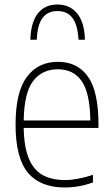

<svg xmlns="http://www.w3.org/2000/svg" viewBox="-20 -822 498 851"><path d="M416.5 -255H85Q86.5 -170.5 107.8 -119.5Q129 -68.5 169 -46.2Q209 -24 269 -24Q321 -24 392 -47V-13Q329 9 267 9Q158.5 9 103.8 -56.5Q49 -122 49 -270Q49 -414.5 99 -481.2Q149 -548 236.5 -548Q323.5 -548 370 -482.2Q416.5 -416.5 416.5 -270ZM85 -288H380.5Q378.5 -411 341.8 -463Q305 -515 236.5 -515Q166.5 -515 126.8 -462.8Q87 -410.5 85 -288ZM234.5 -802Q290 -802 322.2 -762.2Q354.5 -722.5 356.5 -646H328Q324.5 -711 301.5 -742Q278.5 -773 234.5 -773Q191 -773 168.2 -742Q145.5 -711 143 -646H114.5Q117 -723.5 148 -762.8Q179 -802 234.5 -802Z"/></svg>

Font: Encode Sans Semi Condensed Thin
Style: Regular
Weight: 250
Width: 4
Designer: Multiple Designers
Foundry: Impallari Type
Version: Version 2.000